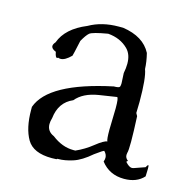

<svg xmlns="http://www.w3.org/2000/svg" viewBox="-86 -618 723 718"><g transform="rotate(15 276.0 -258.5)"><path d="M454 14Q503 14 530 -16L531 -46Q531 -59 529 -59Q526 -59 521 -49L478 -34L472 -33Q461 -33 446 -50L451 -55Q440 -63 440 -75L441 -83Q444 -92 444 -127Q444 -163 441 -225L435 -236L436 -279Q436 -372 424 -403Q423 -431 415 -463Q386 -519 305 -531H288Q223 -531 174 -503Q96 -471 75 -413Q67 -404 67 -397Q67 -386 85 -379Q89 -358 95 -358Q97 -358 99 -360Q104 -358 109 -358Q126 -358 149 -381Q150 -382 163 -442Q177 -467 187.5 -476Q198 -485 257 -495Q305 -491 335 -461Q355 -441 355 -405Q355 -388 351 -368L353 -329Q353 -321 351 -315.5Q349 -310 328 -310Q88 -259 52 -157V-146Q52 -75 76.5 -33Q101 9 173 9Q194 9 194 7Q194 6 192 6H197Q223 6 254 -4Q285 -14 322 -46Q352 -68 356 -68Q367 -57 367 -44Q367 -37 364 -29Q397 14 454 14ZM251 -41H243Q200 -41 160 -72Q132 -84 132 -112Q132 -123 136 -136Q143 -199 195 -221Q223 -255 282 -264.5Q341 -274 350 -275Q356 -275 356 -233L354 -149Q354 -112 358 -105Q345 -104 315 -80Q285 -56 251 -41Z"/></g></svg>

Font: Xiaobo Songti 小帛宋体
Style: Regular
Weight: 400
Version: Version 1.501;March 17, 2024;FontCreator 14.0.0.2814 64-bit